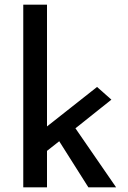

<svg xmlns="http://www.w3.org/2000/svg" viewBox="-20 -797 546 817"><path d="M79 0H180V-155L232 -196L356 0H474L301 -251L454 -373L393 -427L180 -259V-777H79Z"/></svg>

Font: Reem Kufi
Style: Regular
Weight: 400
Designer: Khaled Hosny
Version: Version 0.007